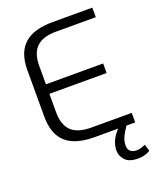

<svg xmlns="http://www.w3.org/2000/svg" viewBox="-162 -799 909 1097"><g transform="rotate(-20 292.5 -250.0)"><path d="M560 180Q527 200 488 200Q432 200 408 174Q384 148 384 115Q384 55 436 0H293Q176 0 119.5 -51.5Q63 -103 63 -209V-491Q63 -597 119.5 -648.5Q176 -700 293 -700H534V-642H293Q212 -642 173.5 -605Q135 -568 135 -491V-379H483V-321H135V-209Q135 -132 173.5 -95Q212 -58 293 -58H540V0H487Q465 31 454 56Q443 81 443 106Q443 130 457 141.5Q471 153 494 153Q515 153 548 139Z"/></g></svg>

Font: KoHo
Style: Regular
Weight: 400
Version: Version 1.000; ttfautohint (v1.6)